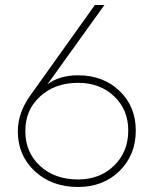

<svg xmlns="http://www.w3.org/2000/svg" viewBox="-20 -720 611 765"><path d="M101 -340 358 -700H396L169 -384Q217 -420 291 -420Q391 -420 456 -358Q521 -296 521 -200Q521 -102 456 -38.5Q391 25 291 25Q186 25 118.5 -38Q51 -101 51 -197Q51 -270 101 -340ZM81 -197Q81 -113 139.5 -59Q198 -5 291 -5Q378 -5 434.5 -60Q491 -115 491 -200Q491 -283 434.5 -336.5Q378 -390 291 -390Q199 -390 139.5 -335.5Q80 -281 81 -197Z"/></svg>

Font: Metropolitano Thin
Style: Regular
Weight: 250
Designer: Fonts by Alex Slobzheninov & Chris M. Simpson / Changes by Cristiano Sobral
Foundry: Fonts by Alex Slobzheninov & Chris M. Simpson / Changes by Cristiano Sobral
Version: Version 1.00;August 30, 2020;FontCreator 13.0.0.2681 64-bit